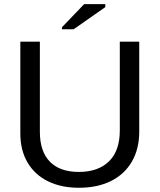

<svg xmlns="http://www.w3.org/2000/svg" viewBox="-20 -887 762 917"><path d="M356.9 9.8Q272.5 9.8 209.5 -21Q146.5 -51.8 111.8 -110.4Q77.1 -168.9 77.1 -250V-688H170.4V-257.8Q170.4 -163.6 218.3 -114.7Q266.1 -65.9 356.4 -65.9Q449.2 -65.9 500.7 -116.5Q552.2 -167 552.2 -264.2V-688H645V-258.8Q645 -175.3 609.6 -114.7Q574.2 -54.2 509.5 -22.2Q444.8 9.8 356.9 9.8ZM275.9 -747.1V-756.8L381.8 -867.2H482.9V-853L331.5 -747.1Z"/></svg>

Font: Arial
Style: Regular
Weight: 400
Designer: Steve Matteson
Foundry: Ascender Corporation
Version: Version 2.00.3